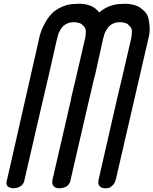

<svg xmlns="http://www.w3.org/2000/svg" viewBox="-20 -814 822 1029"><path d="M299 195H298Q277 195 268 184Q259 173 260 162L261 151L362 -287H361L389 -405L437 -612Q440 -632 440 -646Q440 -660 432 -669.5Q424 -679 418 -684Q412 -689 401.5 -691.5Q391 -694 386 -694.5Q381 -695 376 -695H375Q354 -695 337 -686.5Q320 -678 310.5 -664.5Q301 -651 296 -640Q291 -629 289 -618L286 -608L240 -405L205 -256L111 151Q111 153 110.5 156Q110 159 106 166.5Q102 174 96 179.5Q90 185 78.5 190Q67 195 52 195H51Q47 195 41.5 194Q36 193 28 189.5Q20 186 16.5 177Q13 168 16 154L19 144L188 -600Q188 -604 190 -611Q194 -628 200.5 -646.5Q207 -665 222.5 -693Q238 -721 258 -741.5Q278 -762 312 -777.5Q346 -793 387 -793Q393 -794 402 -794Q477 -794 512 -747Q564 -793 635 -793Q641 -794 650 -794Q662 -794 673.5 -792.5Q685 -791 701.5 -786.5Q718 -782 730.5 -773.5Q743 -765 756.5 -751Q770 -737 775 -717Q780 -697 782 -668.5Q784 -640 774 -602L601 147Q596 167 584.5 178.5Q573 190 565 192.5Q557 195 549 195H546Q524 195 514.5 184Q505 173 507 162L508 151L608 -287L636 -405L684 -612Q687 -632 687 -646Q687 -660 679 -669.5Q671 -679 665 -684Q659 -689 648.5 -691.5Q638 -694 633 -694.5Q628 -695 623 -695H622Q601 -695 584 -686.5Q567 -678 557.5 -664.5Q548 -651 543 -640Q538 -629 536 -618L533 -608L488 -405H487L452 -256L358 151Q358 152 358 153.5Q358 155 356.5 159Q355 163 353 166.5Q351 170 347.5 175Q344 180 339 183.5Q334 187 326 190Q318 193 309 194Q303 195 299 195Z"/></svg>

Font: Soda Fountain
Style: RegularOblique
Weight: 400
Version: Version 1.0